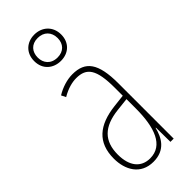

<svg xmlns="http://www.w3.org/2000/svg" viewBox="-257 -830 880 880"><g transform="rotate(-45 183.0 -389.5)"><path d="M184 -617C234 -617 270 -650 270 -702C270 -755 232 -789 182 -789C134 -789 96 -757 96 -703C96 -648 136 -617 184 -617ZM184 -639C141 -639 119 -668 119 -703C119 -740 141 -767 182 -767C222 -767 247 -741 247 -702C247 -664 223 -639 184 -639ZM177 -537C143 -537 104 -525 72 -505L83 -483C120 -505 153 -512 177 -512C244 -512 271 -475 271 -355V-304L210 -297C100 -284 38 -234 38 -129C38 -57 73 10 157 10C233 10 261 -43 273 -93H275L276 0H297V-358C297 -489 261 -537 177 -537ZM209 -274 272 -281V-220C272 -97 241 -12 157 -12C99 -12 64 -54 64 -129C64 -217 110 -263 209 -274Z"/></g></svg>

Font: Noto Sans Gurmukhi UI ExtraCondensed Thin
Style: Regular
Weight: 100
Width: 2
Designer: Jelle Bosma - Monotype Design Team
Foundry: Monotype Imaging Inc.
Version: Version 2.004